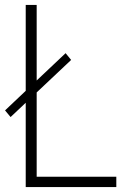

<svg xmlns="http://www.w3.org/2000/svg" viewBox="-24 -760 494 780"><path d="M125 -42H448.5V0H80.5V-342.5L19 -284.5L-3.5 -311.5L80.5 -391V-740H125V-433L242.5 -544L265 -516.5L125 -384.5Z"/></svg>

Font: Encode Sans Condensed ExLight
Style: Regular
Weight: 275
Width: 3
Designer: Multiple Designers
Foundry: Impallari Type
Version: Version 2.000